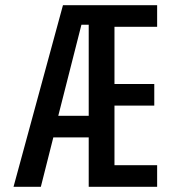

<svg xmlns="http://www.w3.org/2000/svg" viewBox="-20 -718 680 738"><path d="M321 -190H185L137 0H32L222 -698H584V-615H420V-395H573V-312H420V-83H584V0H321ZM321 -273V-623H293L204 -273Z"/></svg>

Font: Writer Medium
Style: Regular
Weight: 500
Monospace: yes
Designer: Mike Abbink, Paul van der Laan, Pieter van Rosmalen
Foundry: Bold Monday
Version: Version 2.001 2020